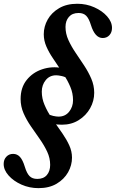

<svg xmlns="http://www.w3.org/2000/svg" viewBox="-42 -841 616 1020"><path d="M162.5 158.5Q114.5 158.5 72.2 139.8Q30 121 3.8 91.5Q-22.5 62 -22.5 30Q-22.5 6.5 -8.2 -8.5Q6 -23.5 27.5 -23.5Q49.5 -23.5 64.2 -7.2Q79 9 90 45.5Q100.5 80 115.2 94.8Q130 109.5 156 109.5Q189.5 109.5 207 88.8Q224.5 68 224.5 35Q224.5 -1 208.8 -34.8Q193 -68.5 169.5 -102Q146 -135.5 122.5 -169.5Q99 -203.5 83.2 -239.5Q67.5 -275.5 67.5 -315Q67.5 -376 99.8 -416.2Q132 -456.5 182.8 -473.2Q233.5 -490 288.5 -479.5L282 -467.5Q261 -499.5 239.8 -530.5Q218.5 -561.5 204.5 -593.5Q190.5 -625.5 190.5 -659Q190.5 -700 211.2 -737Q232 -774 272 -797.5Q312 -821 368.5 -821Q417 -821 459 -802.2Q501 -783.5 527 -754.2Q553 -725 553 -692.5Q553 -669 539.2 -654Q525.5 -639 503.5 -639Q462.5 -639 441 -708Q430.5 -742.5 416 -757.2Q401.5 -772 375.5 -772Q342 -772 324 -751.2Q306 -730.5 306 -698Q306 -662 321.5 -628Q337 -594 359.8 -560.5Q382.5 -527 405 -493Q427.5 -459 443 -423Q458.5 -387 458.5 -348Q458.5 -304.5 436.8 -265.8Q415 -227 376.2 -202.8Q337.5 -178.5 287 -178.5Q276 -178.5 264.2 -179.5Q252.5 -180.5 242.5 -182.5L246 -194.5Q268 -163 289.8 -131.8Q311.5 -100.5 326 -68.8Q340.5 -37 340.5 -3.5Q340.5 37 319.8 74Q299 111 259.2 134.8Q219.5 158.5 162.5 158.5ZM269 -221.5Q304.5 -221.5 325.2 -247.5Q346 -273.5 346 -308.5Q346 -345.5 331.8 -379.2Q317.5 -413 297 -445L322.5 -422Q304 -433 286 -437Q268 -441 256.5 -441Q221.5 -441 200.8 -415.2Q180 -389.5 180 -354Q180 -317.5 194.8 -283.2Q209.5 -249 230.5 -216.5L204 -239.5Q223 -229 240.5 -225.2Q258 -221.5 269 -221.5Z"/></svg>

Font: Libre Caslon Condensed
Style: Italic
Weight: 400
Italic angle: -22.583°
Designer: Pablo Impallari, Rodrigo Fuenzalida, Katja Schimmel, Ertekin Erdin
Foundry: Pablo Impallari, Rodrigo Fuenzalida
Version: Version 2.000;gftools[0.9.33]